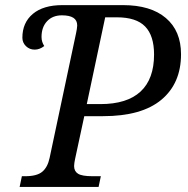

<svg xmlns="http://www.w3.org/2000/svg" viewBox="-20 -734 737 754"><path d="M462.9 -713.9Q571.8 -713.9 631.3 -663.3Q690.9 -612.8 690.9 -521Q690.9 -406.7 613.8 -342.3Q536.6 -277.8 384.8 -277.8H311L274.9 -109.9Q273.4 -104 272.2 -95.2Q271 -86.4 271 -82Q271 -61.5 286.4 -51.8Q301.8 -42 342.8 -42H376L367.2 0H57.1L65.9 -42H79.1Q125 -42 146 -59.6Q167 -77.1 174.8 -113.8L278.8 -604Q280.3 -609.9 281.7 -619.6Q283.2 -629.4 283.2 -633.8Q283.2 -654.3 268.1 -664.1Q252.9 -673.8 223.1 -673.8Q186.5 -673.8 164.8 -650.6Q143.1 -627.4 143.1 -588.9Q143.1 -578.6 145.8 -570.1Q148.4 -561.5 153.8 -553.2Q135.7 -539.1 116.2 -539.1Q96.2 -539.1 82 -552.7Q67.9 -566.4 67.9 -585.9Q67.9 -645 108.9 -679.4Q149.9 -713.9 225.1 -713.9ZM320.8 -325.2H374Q479 -325.2 532 -374.5Q585 -423.8 585 -520Q585 -593.8 550 -629.9Q515.1 -666 439 -666H393.1Z"/></svg>

Font: Droid Serif
Style: Italic
Weight: 400
Italic angle: -12°
Designer: Monotype Design team
Foundry: Monotype Imaging Inc.
Version: Version 1.03